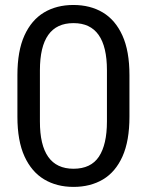

<svg xmlns="http://www.w3.org/2000/svg" viewBox="-20 -741 590 772"><path d="M275.5 -62.5Q345.5 -62.5 377.8 -111.2Q410 -160 410 -253V-458.5Q410 -648 276 -648H275Q140.5 -648 140.5 -458.5V-253Q140 -62.5 275.5 -62.5ZM275.5 10.5Q208 10.5 157.5 -19.8Q107 -50 78.5 -112.2Q50 -174.5 50 -271.5V-439Q50 -536 78.2 -598.2Q106.5 -660.5 157 -690.8Q207.5 -721 275 -721Q343 -721 393.5 -690.8Q444 -660.5 472.2 -598.2Q500.5 -536 500.5 -439V-271.5Q500.5 -174.5 472.5 -112Q444.5 -49.5 394 -19.5Q343.5 10.5 275.5 10.5Z"/></svg>

Font: Roberto Sans
Style: Regular
Weight: 400
Designer: Google (font) & Cristiano Sobral (main changes)
Version: Version 1.500; ttfautohint (v1.8.4.7-5d5b-dirty)